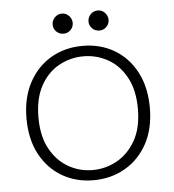

<svg xmlns="http://www.w3.org/2000/svg" viewBox="-49 -695 680 752"><g transform="rotate(-5 290.5 -318.5)"><path d="M289 12Q220 12 165.5 -20Q111 -52 79.5 -111Q48 -170 48 -252Q48 -333 80 -392.5Q112 -452 167 -484Q222 -516 291 -516Q361 -516 415.5 -484Q470 -452 501.5 -392.5Q533 -333 533 -252Q533 -170 501 -111Q469 -52 413.5 -20Q358 12 289 12ZM289 -28Q340 -28 385 -53Q430 -78 458 -127.5Q486 -177 486 -252Q486 -326 458.5 -376Q431 -426 386.5 -450.5Q342 -475 291 -475Q240 -475 195 -450.5Q150 -426 122.5 -376Q95 -326 95 -252Q95 -177 122.5 -127.5Q150 -78 194 -53Q238 -28 289 -28ZM222 -570Q205 -570 193.5 -581.5Q182 -593 182 -609Q182 -625 193.5 -637Q205 -649 222 -649Q238 -649 249.5 -637Q261 -625 261 -609Q261 -593 249.5 -581.5Q238 -570 222 -570ZM363 -570Q346 -570 334.5 -581.5Q323 -593 323 -609Q323 -625 334.5 -637Q346 -649 363 -649Q379 -649 390.5 -637Q402 -625 402 -609Q402 -593 390.5 -581.5Q379 -570 363 -570Z"/></g></svg>

Font: DM Sans ExtraLight
Style: Regular
Weight: 200
Designer: Colophon Foundry, Jonny Pinhorn
Foundry: Colophon Foundry
Version: Version 4.004; ttfautohint (v1.8.4.7-5d5b)